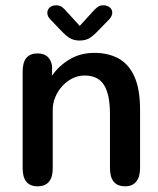

<svg xmlns="http://www.w3.org/2000/svg" viewBox="-20 -682 584 708"><path d="M441.5 5Q385.5 5 385.5 -62V-261.5Q385.5 -333 363.8 -368.2Q342 -403.5 292 -403.5Q268.5 -403.5 247.2 -393Q226 -382.5 209.8 -364.8Q193.5 -347 184 -324.2Q174.5 -301.5 174.5 -277.5V-62Q174.5 5 118.5 5Q63.5 5 63.5 -62V-418.5Q63.5 -485 118.5 -485Q164 -485 172 -439V-403Q196.5 -439 236.5 -463Q276.5 -487 328 -487Q380 -487 417.8 -466Q455.5 -445 476 -398.8Q496.5 -352.5 496.5 -277.5V-62Q496.5 -29.5 482.2 -12.2Q468 5 441.5 5ZM382 -610 344 -571Q326.5 -552 311.2 -542.2Q296 -532.5 273.5 -532.5Q251.5 -532.5 236.2 -542.2Q221 -552 203.5 -571L166 -610Q154.5 -621.5 154.5 -634.5Q154.5 -646.5 163.5 -654.5Q172.5 -662.5 187 -662.5Q200 -662.5 208.8 -656Q217.5 -649.5 227 -638L274 -586.5L321 -638Q330 -648.5 339 -655.5Q348 -662.5 361 -662.5Q375.5 -662.5 384.8 -654.8Q394 -647 394 -635Q394 -622.5 382 -610Z"/></svg>

Font: Sono Medium
Style: Regular
Weight: 500
Designer: Tyler Finck
Foundry: Tyler Finck
Version: Version 2.112